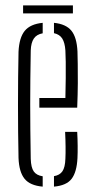

<svg xmlns="http://www.w3.org/2000/svg" viewBox="-20 -690 352 715"><path d="M49 -101.5Q48 -148 47.5 -198Q47 -248 47 -299.2Q47 -350.5 47.5 -400.5Q48 -450.5 49 -497.5Q51.5 -550 72.2 -575.2Q93 -600.5 139 -605V-566Q116.5 -562 106 -546.5Q95.5 -531 94.5 -502Q93.5 -444 93 -395.5Q92.5 -347 92.5 -301Q92.5 -255 93 -206Q93.5 -157 94.5 -98.5Q95.5 -66 105.8 -51.5Q116 -37 139 -33.5V5Q92 1 71.5 -24.2Q51 -49.5 49 -101.5ZM181 5V-34Q202.5 -37.5 212.5 -52.2Q222.5 -67 223.5 -98.5Q224.5 -119 224.2 -143.8Q224 -168.5 222.5 -199H267.5Q269 -172.5 269.2 -147.5Q269.5 -122.5 268.5 -101.5Q266 -49.5 246.8 -24.2Q227.5 1 181 5ZM126.5 -289V-325H223.5Q224.5 -364.5 224.8 -399Q225 -433.5 224.8 -460Q224.5 -486.5 223.5 -502Q221.5 -531 211.8 -546.5Q202 -562 181 -566.5V-605Q225.5 -600.5 245.8 -575.8Q266 -551 268.5 -498.5Q269 -482.5 269.5 -452Q270 -421.5 269.8 -380.2Q269.5 -339 267.5 -289ZM66 -670H251.5V-640H66Z"/></svg>

Font: Big Shoulders Stencil Display Thin Light
Style: Regular
Weight: 300
Version: Version 2.001